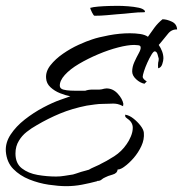

<svg xmlns="http://www.w3.org/2000/svg" viewBox="-21 -577 627 658"><path d="M206 61Q180 61 146 56Q112 51 79.5 38Q47 25 24.5 2Q2 -21 -1 -58Q-3 -88 15.5 -116Q34 -144 64 -167.5Q94 -191 127 -208.5Q160 -226 186 -235L220 -247Q204 -250 185 -257.5Q166 -265 152 -278Q138 -291 137 -309Q135 -332 152 -353.5Q169 -375 195 -393Q221 -411 248.5 -423.5Q276 -436 295 -442Q315 -449 352 -456Q389 -463 424 -463Q443 -463 459.5 -460.5Q476 -458 486 -451Q497 -467 508.5 -482.5Q520 -498 536 -511Q550 -511 567.5 -503Q585 -495 586 -476Q567 -477 554.5 -461Q542 -445 530 -431L523 -423Q530 -413 534.5 -401Q539 -389 539 -377Q539 -369 535 -357Q531 -345 521 -343Q520 -353 521 -362Q522 -366 522.5 -369Q523 -372 523 -376Q522 -380 519 -390.5Q516 -401 509 -401Q505 -401 498 -389.5Q491 -378 484 -362.5Q477 -347 472.5 -333Q468 -319 468 -313Q470 -305 482 -298L474 -290Q459 -293 445.5 -305.5Q432 -318 432 -332Q432 -348 439.5 -364.5Q447 -381 454.5 -394.5Q462 -408 461 -415Q461 -421 452.5 -422Q444 -423 439 -423Q417 -423 384 -414.5Q351 -406 315.5 -391Q280 -376 249.5 -358Q219 -340 201 -320Q183 -300 184 -282Q185 -273 196 -270Q207 -267 220.5 -266.5Q234 -266 239 -266H271Q282 -270 296 -270H312Q316 -270 320 -270Q324 -270 328 -271Q332 -272 336 -273Q340 -274 344 -274Q366 -274 382.5 -256Q399 -238 402 -220L401 -218V-213Q389 -219 381.5 -220.5Q374 -222 367 -222Q360 -222 352 -221.5Q344 -221 332 -221Q318 -221 304 -219Q290 -217 276 -215Q226 -205 185 -188Q144 -171 105 -148Q87 -138 70.5 -125Q54 -112 44 -95Q32 -76 32 -51Q32 -17 54 0Q76 17 108 22.5Q140 28 171 28Q186 28 200.5 25.5Q215 23 229 21Q233 20 240.5 17.5Q248 15 257 12Q266 10 273.5 7.5Q281 5 282 5H283Q291 0 299.5 -3.5Q308 -7 316 -11Q345 -25 370.5 -41.5Q396 -58 413 -83Q421 -94 427.5 -109.5Q434 -125 434 -139Q434 -158 416 -170Q414 -172 411 -174Q408 -176 408 -180V-184Q422 -182 436 -171Q450 -160 460.5 -146.5Q471 -133 472 -122Q474 -99 463.5 -76.5Q453 -54 437 -35.5Q421 -17 404 -5Q400 -2 394 1Q388 4 382 4Q381 17 364.5 21.5Q348 26 339 31Q332 34 327 38.5Q322 43 313 43H312V44Q286 51 259.5 56Q233 61 206 61ZM303 -523Q300 -523 294.5 -534Q289 -545 288 -550Q298 -553 316 -554.5Q334 -556 352.5 -556.5Q371 -557 382 -557Q398 -557 418 -555.5Q438 -554 454.5 -550.5Q471 -547 476 -539Q476 -535 473 -535Q451 -535 429.5 -532.5Q408 -530 379 -528Q367 -527 346 -525Q325 -523 303 -523Z"/></svg>

Font: Qwitcher Grypen
Style: Bold
Weight: 700
Designer: Robert E. Leuschke
Foundry: Robert E. Leuschke
Version: Version 1.100; ttfautohint (v1.8.3)